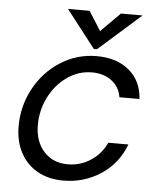

<svg xmlns="http://www.w3.org/2000/svg" viewBox="-54 -810 711 867"><g transform="rotate(5 301.0 -377.0)"><path d="M43 -217Q43 -309 86 -388.5Q129 -468 203.5 -515.5Q278 -563 367 -563Q459 -563 515 -515.5Q571 -468 576 -387H485Q478 -433 442 -460.5Q406 -488 353 -488Q291 -488 239.5 -451.5Q188 -415 158.5 -356Q129 -297 129 -231Q129 -156 170 -110.5Q211 -65 279 -65Q336 -65 383 -96Q430 -127 453 -178H544Q511 -90 435 -40Q359 10 265 10Q197 10 147 -18.5Q97 -47 70 -98.5Q43 -150 43 -217ZM365 -594H351L219 -764H317L372 -677L459 -764H557Z"/></g></svg>

Font: Open Sauce One
Style: Italic
Weight: 400
Italic angle: -10°
Designer: Alfredo Marco Pradil
Foundry: Creative Sauce Fz LLC
Version: Version 1.477